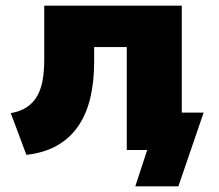

<svg xmlns="http://www.w3.org/2000/svg" viewBox="-20 -529 772 677"><path d="M457 128 499 0H435V-132H698L609 128ZM73 17 18 -130Q51 -136 73.5 -150.5Q96 -165 110 -188.5Q124 -212 130 -244.5Q136 -277 136 -319V-509H621V0H427V-363H312V-312Q312 -241 298.5 -184Q285 -127 256 -84.5Q227 -42 181.5 -16Q136 10 73 17Z"/></svg>

Font: Nunito Sans 6pt Black
Style: Regular
Weight: 900
Version: Version 3.101;gftools[0.9.27]